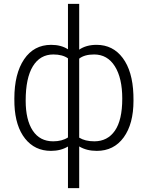

<svg xmlns="http://www.w3.org/2000/svg" viewBox="-20 -770 765 993"><path d="M54.2 -259.8Q54.2 -388.7 104.7 -463.4Q155.3 -538.1 244.6 -538.1Q295.9 -538.1 331.5 -515.1V-750H389.6V-513.2Q425.8 -538.1 479.5 -538.1Q564 -538.1 614.7 -470.2Q665.5 -402.3 669.9 -281.2L670.4 -249.5Q670.4 -128.9 619.6 -59.3Q568.8 10.3 480.5 10.3Q427.7 10.3 389.6 -12.7V203.1H331.5V-12.2Q293.9 10.3 243.7 10.3Q160.2 10.3 109.9 -53Q59.6 -116.2 54.7 -228ZM612.3 -259.8Q612.3 -366.2 574 -427.2Q535.6 -488.3 466.8 -488.3Q417 -488.3 389.6 -466.8V-58.1Q420.4 -39.1 467.8 -39.1Q536.1 -39.1 574.2 -94Q612.3 -148.9 612.3 -259.8ZM112.8 -249.5Q112.8 -149.9 149.4 -94.5Q186 -39.1 254.9 -39.1Q300.8 -39.1 331.5 -59.1V-468.3Q303.2 -488.3 255.9 -488.3Q187.5 -488.3 150.1 -427.5Q112.8 -366.7 112.8 -249.5Z"/></svg>

Font: SteelSelectRoboto
Style: Regular
Weight: 300
Designer: Google
Version: Version 2.137; 2017